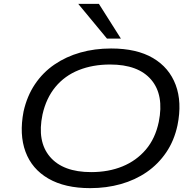

<svg xmlns="http://www.w3.org/2000/svg" viewBox="-20 -965 1007 994"><path d="M447 9Q316 9 230.5 -40.5Q145 -90 112 -179.5Q79 -269 102 -388Q120 -468 161 -529Q202 -590 262 -631Q322 -672 396 -693Q470 -714 555 -714Q688 -714 772 -664.5Q856 -615 889.5 -525.5Q923 -436 899 -317Q882 -237 840.5 -176Q799 -115 739.5 -74Q680 -33 605.5 -12Q531 9 447 9ZM452 -74Q542 -74 614 -103.5Q686 -133 735 -190.5Q784 -248 802 -334Q830 -473 763 -552Q696 -631 550 -631Q460 -631 387.5 -602Q315 -573 267 -515Q219 -457 200 -372Q171 -233 238.5 -153.5Q306 -74 452 -74ZM534 -765 385 -945H492L606 -765Z"/></svg>

Font: Nunito Sans 10pt Expanded
Style: Italic
Weight: 400
Width: 7
Italic angle: -9°
Designer: Vernon Adams
Foundry: Vernon Adams
Version: Version 3.101;gftools[0.9.27]